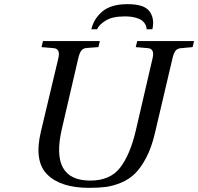

<svg xmlns="http://www.w3.org/2000/svg" viewBox="-20 -890 955 925"><path d="M420 -749Q432 -800 473.5 -835Q515 -870 595 -870Q675 -870 700.5 -835Q726 -800 714 -749H686Q687 -757 683 -767Q679 -777 669 -787Q659 -797 636 -804Q613 -811 581 -811Q521 -811 488.5 -790.5Q456 -770 448 -749ZM177 -256 261 -609Q272 -655 239 -658L180 -663L187 -692H461L454 -663L399 -659Q381 -658 372 -646.5Q363 -635 357 -609L278 -269Q220 -20 415 -20Q511 -20 559 -82.5Q607 -145 634 -260L715 -609Q726 -655 693 -658L634 -663L641 -692H915L908 -663L853 -658Q835 -657 826 -646Q817 -635 811 -609L726 -247Q710 -179 684.5 -130.5Q659 -82 630.5 -54Q602 -26 563.5 -10Q525 6 490.5 10.5Q456 15 410 15Q272 15 207.5 -49.5Q143 -114 177 -256Z"/></svg>

Font: Lingua Franca
Style: Italic
Weight: 400
Italic angle: -13°
Version: Version 1.19